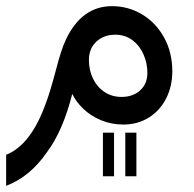

<svg xmlns="http://www.w3.org/2000/svg" viewBox="-20 -397 631 624"><path d="M380.9 7.8Q342.3 7.8 308.8 -6.1Q275.4 -20 251.5 -42.7Q227.5 -65.4 214.8 -91.8Q184.6 27.8 133.3 96.7Q78.1 177.2 0 207V106Q81.1 74.2 129.9 -64Q142.6 -97.2 161.6 -168.9Q178.7 -235.8 194.3 -268.6Q245.6 -377 344.2 -377Q397 -377 441.9 -350.1Q486.8 -323.2 513.4 -274.9Q540 -226.6 540 -165Q540 -116.7 520 -77.1Q500 -37.6 463.6 -14.9Q427.2 7.8 380.9 7.8ZM355 -284.2Q316.9 -284.2 293 -261.5Q269 -238.8 269 -202.1Q269 -168.9 282.2 -141.6Q295.4 -114.3 319.6 -98.1Q343.8 -82 375 -82Q412.1 -82 435.5 -103.3Q459 -124.5 459 -160.2Q459 -191.4 446.5 -220Q434.1 -248.5 410.4 -266.4Q386.7 -284.2 355 -284.2ZM350.6 175.8H314.5V34.2H350.6ZM423.3 175.8H387.2V34.2H423.3Z"/></svg>

Font: SG Kara Bold
Style: Regular
Weight: 400
Designer: Damoon Khanjanzadeh
Version: Version 1.000